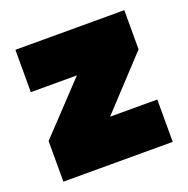

<svg xmlns="http://www.w3.org/2000/svg" viewBox="-97 -595 673 688"><g transform="rotate(-20 239.5 -251.5)"><path d="M31.6 0V-154.9L207.3 -341.3H31.6V-502.8H446.9V-353.4L268.4 -161.5H448.5V0Z"/></g></svg>

Font: Titillium Web SemiBold
Style: Regular
Weight: 600
Designer: Mohamed Gaber, Accademia di Belle Arti di Urbino
Foundry: Kief Type Foundry, Accademia di Belle Arti di Urbino
Version: Version 3.000; ttfautohint (v1.8.4)